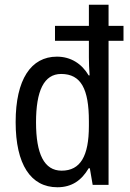

<svg xmlns="http://www.w3.org/2000/svg" viewBox="-20 -780 549 810"><path d="M222 10C283 10 324 -19 354 -70H359L371 0H438V-608H501V-671H438V-760H355V-671H212V-608H355V-538C355 -517 356 -487 358 -462H354C325 -511 279 -541 220 -541C111 -541 46 -445 46 -265C46 -86 110 10 222 10ZM240 -60C166 -60 132 -131 132 -264C132 -396 165 -468 238 -468C322 -468 355 -404 355 -269V-249C355 -121 319 -60 240 -60Z"/></svg>

Font: Noto Sans Gujarati UI Condensed
Style: Regular
Weight: 400
Width: 3
Designer: Jelle Bosma - Monotype Design Team, Universal Thirst
Foundry: Monotype Imaging Inc.
Version: Version 2.106